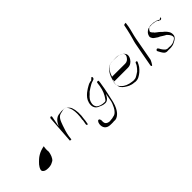

<svg xmlns="http://www.w3.org/2000/svg" viewBox="77 -1499 2500 2500"><g transform="rotate(-45 1327.0 -249.5)"><path d="M383 -268C380 -252 377 -229 377 -218C377 -206 377 -183 379 -169C371 -123 355 -78 327 -54L308 -44C281 -26 238 -20 198 -25C188 -27 169 -30 162 -36C149 -44 133 -56 137 -78C152 -131 187 -159 221 -192C248 -217 285 -238 319 -251C339 -256 359 -265 383 -268Z M702 -461C702 -461 676 -78 675 -76C675 -76 688 -78 688 -78C690 -78 691 -76 693 -76L700 -75L707 -130C715 -181 733 -238 749 -282C772 -345 791 -409 860 -416C875 -418 886 -423 899 -425C918 -426 934 -423 944 -415C963 -395 977 -369 984 -337C995 -288 994 -226 982 -157C981 -151 984 -151 983 -145L972 -83C971 -75 972 -67 980 -67C988 -67 991 -56 992 -64L1003 -127C1004 -132 1004 -138 1004 -144C1019 -227 1014 -302 994 -356C983 -382 964 -399 942 -416C925 -427 902 -428 872 -428C858 -428 845 -424 830 -423C763 -420 730 -368 704 -314L732 -461C733 -469 728 -477 720 -477C712 -477 703 -469 702 -461Z M1457 -465C1457 -465 1423 -434 1424 -435C1418 -436 1411 -435 1402 -433C1378 -428 1373 -424 1351 -412C1331 -401 1308 -387 1293 -375L1274 -361C1242 -333 1213 -304 1200 -254C1183 -190 1207 -145 1247 -127C1277 -114 1305 -97 1348 -97C1395 -97 1421 -144 1439 -180C1439 -179 1417 -60 1417 -60C1413 -41 1404 -21 1396 -4C1391 8 1378 36 1370 45C1357 63 1335 90 1313 95C1314 96 1299 99 1300 99C1300 100 1298 100 1295 99C1287 100 1279 106 1270 106C1263 106 1255 107 1247 108L1222 111C1192 109 1176 101 1162 85C1151 68 1151 43 1153 16C1151 17 1149 7 1146 7C1147 -13 1113 -10 1111 10C1108 10 1106 20 1105 18C1105 26 1099 34 1099 42C1092 103 1124 144 1184 149L1211 150C1230 150 1249 151 1265 148C1265 150 1282 149 1285 149C1314 147 1346 121 1363 102C1390 72 1413 23 1426 -25C1429 -26 1457 -169 1459 -171C1469 -219 1477 -256 1483 -301C1486 -321 1492 -346 1491 -361C1490 -376 1462 -373 1461 -362C1461 -362 1452 -305 1453 -306C1441 -232 1417 -182 1383 -134C1374 -121 1367 -113 1352 -113C1326 -113 1303 -116 1283 -123C1267 -129 1250 -136 1238 -147C1226 -163 1214 -184 1218 -212C1226 -269 1251 -295 1284 -323C1285 -325 1306 -345 1307 -347C1328 -363 1370 -389 1394 -402C1403 -407 1426 -416 1436 -418C1436 -419 1447 -421 1447 -422C1469 -425 1477 -462 1457 -465Z M1634 -278C1636 -281 1654 -281 1654 -282C1666 -327 1685 -356 1711 -382C1730 -401 1749 -417 1782 -418C1783 -419 1869 -420 1870 -420C1898 -420 1919 -413 1937 -404C1956 -394 1983 -378 1977 -348C1976 -338 1968 -324 1962 -317C1948 -295 1924 -278 1893 -278C1893 -278 1638 -279 1638 -279C1637 -279 1636 -278 1634 -278ZM1633 -242C1635 -241 1627 -215 1630 -215H1878C1925 -215 1955 -238 1977 -270C1993 -293 2003 -327 1994 -349C1988 -365 1975 -380 1961 -389C1936 -403 1919 -417 1878 -417C1878 -417 1792 -418 1793 -419C1740 -420 1709 -389 1681 -358C1646 -318 1629 -263 1617 -195C1615 -186 1615 -179 1616 -171C1617 -121 1640 -93 1673 -70C1706 -47 1747 -22 1804 -20C1803 -19 1818 -18 1817 -17C1845 -15 1867 -20 1887 -30C1929 -52 1962 -81 1991 -119C2004 -136 2013 -158 2023 -178C2033 -198 2003 -205 1996 -187C1992 -177 1987 -164 1981 -155C1967 -134 1949 -113 1931 -96C1923 -90 1901 -76 1890 -69C1871 -59 1857 -47 1832 -47C1825 -46 1818 -45 1810 -46C1809 -46 1792 -47 1792 -48C1733 -54 1680 -76 1651 -108C1628 -129 1606 -157 1616 -206C1618 -216 1620 -226 1623 -236C1626 -235 1630 -242 1633 -242Z M2120 -11C2128 -9 2162 -74 2163 -82L2223 -410C2234 -470 2254 -529 2265 -589L2274 -650C2273 -651 2268 -650 2257 -649C2246 -648 2240 -644 2238 -641L2224 -572C2215 -527 2202 -482 2190 -437C2184 -415 2177 -396 2173 -374C2171 -371 2111 -37 2110 -34C2107 -23 2112 -13 2120 -11Z M2644 -381C2644 -381 2599 -360 2599 -359C2587 -386 2541 -388 2505 -393C2505 -393 2450 -392 2451 -391C2431 -391 2417 -381 2404 -371C2384 -355 2371 -338 2365 -306C2364 -299 2365 -291 2369 -283C2374 -272 2384 -254 2395 -249C2396 -249 2403 -242 2404 -242C2411 -236 2419 -231 2428 -226C2428 -225 2439 -219 2439 -218C2448 -213 2458 -211 2467 -205C2485 -192 2501 -184 2520 -172C2521 -172 2535 -164 2536 -164C2543 -157 2558 -143 2564 -134C2574 -119 2588 -101 2584 -75C2581 -69 2578 -65 2574 -61C2565 -51 2548 -45 2537 -38C2519 -28 2493 -23 2468 -24C2464 -25 2459 -26 2451 -26H2421C2415 -27 2399 -33 2396 -36C2374 -54 2355 -81 2343 -107C2342 -107 2336 -116 2335 -116C2326 -134 2296 -114 2304 -98C2318 -73 2331 -43 2351 -22C2359 -13 2377 -2 2397 -4C2397 -4 2426 -5 2426 -5C2433 -5 2437 -5 2441 -4C2458 -3 2476 -6 2492 -9C2512 -12 2525 -21 2542 -29C2564 -39 2595 -60 2602 -89C2612 -146 2580 -179 2553 -207C2547 -213 2532 -224 2525 -230C2526 -230 2514 -241 2515 -241C2501 -254 2485 -267 2469 -278C2469 -280 2446 -295 2447 -296C2445 -299 2443 -303 2441 -306C2435 -313 2427 -316 2423 -326C2419 -332 2413 -340 2415 -348C2419 -354 2422 -364 2427 -369C2427 -369 2436 -380 2436 -379C2446 -388 2461 -399 2478 -398C2478 -397 2531 -397 2531 -396C2535 -395 2539 -394 2544 -393C2567 -390 2587 -382 2603 -374C2607 -373 2609 -364 2610 -361C2618 -344 2653 -363 2644 -381Z"/></g></svg>

Font: Photofail
Style: It
Weight: 400
Foundry: Cannot Into Space Fonts
Version: Version 0.97